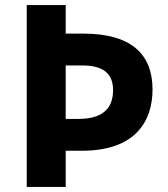

<svg xmlns="http://www.w3.org/2000/svg" viewBox="-20 -734 658 754"><path d="M579 -383C579 -522 494 -602 308 -602H238V-714H85V0H238V-142H302C511 -142 579 -257 579 -383ZM287 -267H238V-477H303C388 -477 424 -443 424 -380C424 -299 372 -267 287 -267Z"/></svg>

Font: Noto Sans Myanmar UI
Style: Bold
Weight: 700
Designer: Monotype Design Team
Foundry: Monotype Imaging Inc.
Version: Version 2.103